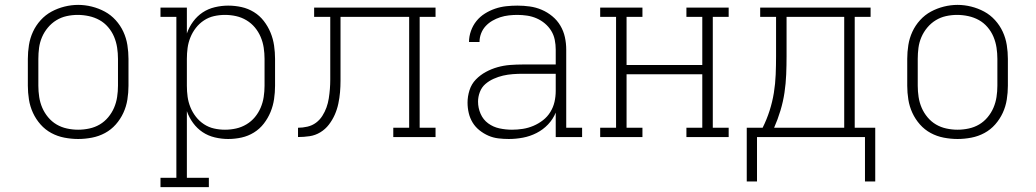

<svg xmlns="http://www.w3.org/2000/svg" viewBox="-20 -561 4240 786"><path d="M300 8Q272 8 243.5 2.5Q215 -3 190 -16.5Q165 -30 146 -51.5Q127 -73 115 -99Q103 -125 98.5 -153.5Q94 -182 94 -210V-320Q94 -348 98.5 -376.5Q103 -405 115 -431Q127 -457 146.5 -478.5Q166 -500 191 -513.5Q216 -527 244 -534Q272 -541 300 -541Q328 -541 356 -534Q384 -527 409 -513.5Q434 -500 453.5 -478.5Q473 -457 485 -431Q497 -405 501.5 -376.5Q506 -348 506 -320V-210Q506 -182 501.5 -153.5Q497 -125 485 -99Q473 -73 454 -51.5Q435 -30 410 -16.5Q385 -3 356.5 2.5Q328 8 300 8ZM300 -30Q323 -30 346 -35Q369 -40 388.5 -51.5Q408 -63 423 -81Q438 -99 447 -120Q456 -141 459.5 -164Q463 -187 463 -210V-320Q463 -343 459.5 -366Q456 -389 447 -410.5Q438 -432 422.5 -450Q407 -468 387 -479Q367 -490 344 -495Q321 -500 298 -500Q275 -500 252.5 -495Q230 -490 210.5 -478Q191 -466 176 -448Q161 -430 152 -409Q143 -388 140 -365.5Q137 -343 137 -320V-210Q137 -187 140.5 -164Q144 -141 153 -120Q162 -99 177 -81Q192 -63 211.5 -51.5Q231 -40 254 -35Q277 -30 300 -30Z M637 205V167H702V-492H637V-530H745V-424Q754 -450 770.5 -472.5Q787 -495 809.5 -510Q832 -525 859.5 -531.5Q887 -538 914 -538Q942 -538 969 -532Q996 -526 1019.5 -511.5Q1043 -497 1060 -475Q1077 -453 1087.5 -427.5Q1098 -402 1102 -374.5Q1106 -347 1106 -320V-210Q1106 -183 1102 -155.5Q1098 -128 1087.5 -102.5Q1077 -77 1060 -55Q1043 -33 1019.5 -18.5Q996 -4 969 2Q942 8 914 8Q887 8 859.5 1.5Q832 -5 809.5 -20Q787 -35 770.5 -57.5Q754 -80 745 -106V167H835V205ZM901 -30Q924 -30 946.5 -35Q969 -40 989 -52Q1009 -64 1023.5 -81.5Q1038 -99 1047 -120Q1056 -141 1059.5 -164Q1063 -187 1063 -210V-320Q1063 -343 1059.5 -366Q1056 -389 1047 -410Q1038 -431 1023.5 -448.5Q1009 -466 989 -478Q969 -490 946.5 -495Q924 -500 901 -500Q878 -500 856 -495Q834 -490 815 -477.5Q796 -465 782 -447Q768 -429 759.5 -408Q751 -387 748 -365Q745 -343 745 -320V-210Q745 -187 748 -165Q751 -143 759.5 -122Q768 -101 782 -83Q796 -65 815 -52.5Q834 -40 856 -35Q878 -30 901 -30Z M1200 0V-38Q1219 -38 1238.5 -42.5Q1258 -47 1273.5 -58.5Q1289 -70 1299.5 -86.5Q1310 -103 1316.5 -121Q1323 -139 1326 -158.5Q1329 -178 1330.5 -197Q1332 -216 1332 -235.5Q1332 -255 1332 -275Q1332 -276 1332 -277Q1332 -278 1332 -279V-281Q1332 -281 1332 -281.5Q1332 -282 1332 -282V-492H1266V-530H1763V-492H1698V-38H1763V0H1590V-38H1655V-492H1374V-283Q1374 -282 1374 -281Q1374 -280 1374 -280V-278Q1374 -255 1374 -231Q1374 -207 1372 -183.5Q1370 -160 1365 -136.5Q1360 -113 1350.5 -91.5Q1341 -70 1326.5 -51Q1312 -32 1291.5 -19.5Q1271 -7 1247.5 -3.5Q1224 0 1200 0Z M2063 8Q2042 8 2020.5 5.5Q1999 3 1979.5 -5.5Q1960 -14 1943 -27.5Q1926 -41 1915 -59Q1904 -77 1899 -98Q1894 -119 1894 -141Q1894 -166 1902 -191.5Q1910 -217 1928 -235.5Q1946 -254 1969 -266.5Q1992 -279 2017 -286Q2042 -293 2068 -295Q2094 -297 2120 -297H2255V-358Q2255 -378 2251 -398Q2247 -418 2236.5 -435Q2226 -452 2210.5 -465Q2195 -478 2176.5 -486Q2158 -494 2138 -497Q2118 -500 2098 -500Q2081 -500 2063 -498Q2045 -496 2028 -490.5Q2011 -485 1995.5 -476Q1980 -467 1968 -454Q1956 -441 1949.5 -424Q1943 -407 1943 -389H1900Q1900 -412 1908 -434.5Q1916 -457 1930.5 -475Q1945 -493 1965 -505.5Q1985 -518 2007 -525.5Q2029 -533 2052 -535.5Q2075 -538 2098 -538Q2124 -538 2149 -534.5Q2174 -531 2197.5 -521Q2221 -511 2241 -494.5Q2261 -478 2274 -456Q2287 -434 2292.5 -409Q2298 -384 2298 -358V-38H2363V0H2255V-100Q2244 -73 2223.5 -51.5Q2203 -30 2176.5 -16.5Q2150 -3 2121 2.5Q2092 8 2063 8ZM2076 -30Q2098 -30 2120.5 -33.5Q2143 -37 2164 -46Q2185 -55 2203 -69Q2221 -83 2233 -102.5Q2245 -122 2250 -144Q2255 -166 2255 -189V-259H2120Q2100 -259 2079.5 -257.5Q2059 -256 2039.5 -251.5Q2020 -247 2001 -238.5Q1982 -230 1967 -217Q1952 -204 1944.5 -184.5Q1937 -165 1937 -145Q1937 -119 1947.5 -95Q1958 -71 1978.5 -56Q1999 -41 2024.5 -35.5Q2050 -30 2076 -30Z M2437 0V-38H2502V-492H2437V-530H2610V-492H2545V-295H2855V-492H2790V-530H2963V-492H2898V-38H2963V0H2790V-38H2855V-257H2545V-38H2610V0Z M3079 182H3037V-38H3102Q3119 -72 3130.5 -108Q3142 -144 3148 -181Q3154 -218 3155.5 -256Q3157 -294 3157 -331V-492H3092V-530H3544V-492H3479V-38H3563V182H3521V0H3079ZM3436 -38V-492H3200V-331Q3200 -294 3198.5 -256.5Q3197 -219 3191.5 -182Q3186 -145 3175 -108.5Q3164 -72 3149 -38Z M3900 8Q3872 8 3843.5 2.5Q3815 -3 3790 -16.5Q3765 -30 3746 -51.5Q3727 -73 3715 -99Q3703 -125 3698.5 -153.5Q3694 -182 3694 -210V-320Q3694 -348 3698.5 -376.5Q3703 -405 3715 -431Q3727 -457 3746.5 -478.5Q3766 -500 3791 -513.5Q3816 -527 3844 -534Q3872 -541 3900 -541Q3928 -541 3956 -534Q3984 -527 4009 -513.5Q4034 -500 4053.5 -478.5Q4073 -457 4085 -431Q4097 -405 4101.5 -376.5Q4106 -348 4106 -320V-210Q4106 -182 4101.5 -153.5Q4097 -125 4085 -99Q4073 -73 4054 -51.5Q4035 -30 4010 -16.5Q3985 -3 3956.5 2.5Q3928 8 3900 8ZM3900 -30Q3923 -30 3946 -35Q3969 -40 3988.5 -51.5Q4008 -63 4023 -81Q4038 -99 4047 -120Q4056 -141 4059.5 -164Q4063 -187 4063 -210V-320Q4063 -343 4059.5 -366Q4056 -389 4047 -410.5Q4038 -432 4022.5 -450Q4007 -468 3987 -479Q3967 -490 3944 -495Q3921 -500 3898 -500Q3875 -500 3852.5 -495Q3830 -490 3810.5 -478Q3791 -466 3776 -448Q3761 -430 3752 -409Q3743 -388 3740 -365.5Q3737 -343 3737 -320V-210Q3737 -187 3740.5 -164Q3744 -141 3753 -120Q3762 -99 3777 -81Q3792 -63 3811.5 -51.5Q3831 -40 3854 -35Q3877 -30 3900 -30Z"/></svg>

Font: Iosevka Curly Slab XLtEx
Style: Regular
Weight: 200
Width: 7
Monospace: yes
Designer: Belleve Invis
Foundry: Belleve Invis
Version: Version 11.1.0; ttfautohint (v1.8.3)